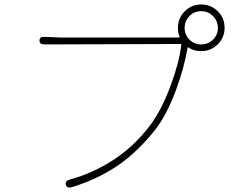

<svg xmlns="http://www.w3.org/2000/svg" viewBox="-20 -828 1040 860"><path d="M303 10Q280 17 275 0Q270 -17 293 -24Q397 -52 493 -115Q580 -173 649 -262Q702 -331 744 -444Q782 -545 792 -626Q793 -631 788 -631L180 -629Q156 -629 157 -647Q157 -665 181 -663L225 -661Q237 -660 249 -660H781Q786 -660 784 -665Q777 -680 777 -703Q777 -747 807.5 -777.5Q838 -808 881.5 -808Q925 -808 955.5 -777.5Q986 -747 986 -703.5Q986 -660 955.5 -629.5Q925 -599 881 -599Q848 -599 825 -615Q821 -618 820 -613Q804 -521 768 -424Q725 -309 673 -244Q598 -151 517 -93Q421 -26 303 10ZM881 -629Q912 -629 934 -650.5Q956 -672 956 -703Q956 -734 934 -756Q912 -778 881 -778Q850 -778 828.5 -756Q807 -734 807 -703Q807 -672 828.5 -650.5Q850 -629 881 -629Z"/></svg>

Font: Resource Han Rounded KR ExtraLight
Style: Regular
Weight: 250
Designer: Cyano Hao (round all glyphs); Ryoko NISHIZUKA 西塚涼子 (kana, bopomofo & ideographs); Paul D. Hunt (Latin, Greek & Cyrillic)
Foundry: Cyano Hao
Version: 0.990